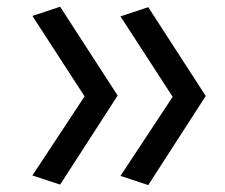

<svg xmlns="http://www.w3.org/2000/svg" viewBox="-20 -538 660 563"><path d="M414.7 -517 583.3 -256.5 509.5 -218.3 333.3 -490ZM333.3 -22.2 509.8 -289.7 583.3 -256.5 414.7 4.7ZM156.3 -518.3 325 -257.8 251.2 -219.7 75 -491.3ZM75 -23.5 251.5 -291 325 -257.8 156.3 3.3Z"/></svg>

Font: Monaspace Xenon Var
Style: Regular
Weight: 400
Designer: Riley Cran and the Lettermatic Team
Version: Version 1.000 (Monaspace Xenon Var)